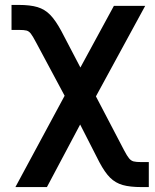

<svg xmlns="http://www.w3.org/2000/svg" viewBox="-20 -554 626 773"><path d="M240.2 -168.5 126 -381.8Q111.8 -408.7 104.2 -418.5Q96.7 -428.2 87.2 -430.9Q77.6 -433.6 54.7 -433.6H26.4V-534.2H54.7Q101.6 -534.2 130.9 -525.4Q160.2 -516.6 181.9 -494.4Q203.6 -472.2 226.6 -429.7L303.7 -282.2L438.5 -530.3H564.5L366.2 -166L479.5 50.8Q491.7 74.2 499.8 83.7Q507.8 93.3 518.1 95.9Q528.3 98.6 550.8 98.6H579.1V199.2H550.8Q503.4 199.2 474.1 190.9Q444.8 182.6 423.3 161.4Q401.9 140.1 379.9 98.6L302.7 -52.7L168.9 199.2H42Z"/></svg>

Font: Pretendard JP SemiBold
Style: Regular
Weight: 600
Designer: Base glyphs from Inter by Rasmus Andersson; Hangeul glyphs from Noto Sans CJK(Source Han Sans) by Jang Soo-young and Kan
Foundry: Kil Hyung-jin
Version: Version 1.309